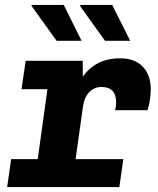

<svg xmlns="http://www.w3.org/2000/svg" viewBox="-20 -757 640 777"><path d="M117 0 172 -396H67L84 -511H315V-447Q341 -483 378 -502Q415 -521 466 -521Q525 -521 557.5 -487.5Q590 -454 590 -397Q590 -377 587 -355Q584 -333 577 -311H446Q448 -320 449 -328Q450 -336 450 -342Q450 -405 391 -405Q361 -405 341 -384Q321 -363 316 -327L270 0ZM9 0 25 -113H479L463 0ZM405 -592 303 -734 307 -737H434L507 -592ZM209 -592 107 -734 109 -737H238L310 -592Z"/></svg>

Font: Chivo Mono
Style: Bold Italic
Weight: 700
Italic angle: -8.05°
Monospace: yes
Version: Version 1.008